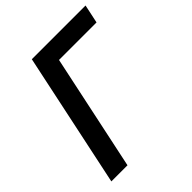

<svg xmlns="http://www.w3.org/2000/svg" viewBox="-198 -837 961 961"><g transform="rotate(-45 282.5 -357.0)"><path d="M34.2 0 185.1 -713.9H565.4L544.4 -615.2H278.8L148.4 0Z"/></g></svg>

Font: Open Sans SemiBold
Style: Italic
Weight: 600
Italic angle: -12°
Designer: Monotype Design Team
Foundry: Monotype Imaging Inc.
Version: Version 3.003; ttfautohint (v1.8.4)